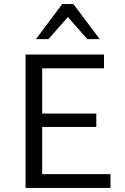

<svg xmlns="http://www.w3.org/2000/svg" viewBox="-20 -927 619 947"><path d="M525 0H106V-658H493V-590H188V-68H525ZM134 -301V-367H455V-301ZM411 -734 302 -857 287 -907H342L472 -734ZM157 -734 287 -907H342L328 -858L219 -734Z"/></svg>

Font: Ysabeau Office Medium
Style: Regular
Weight: 500
Designer: Christian Thalmann (Catharsis Fonts)
Version: Version 2.001;gftools[0.9.30]; featfreeze: tnum,lnum,ss02